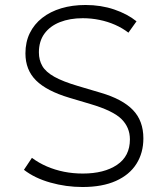

<svg xmlns="http://www.w3.org/2000/svg" viewBox="-20 -735 657 770"><path d="M311 15Q245 15 182 -2.8Q119 -20.5 76 -54L108 -102Q135.5 -81.5 168 -67.5Q200.5 -53.5 236.8 -46.2Q273 -39 312 -39Q397.5 -39 449.2 -73.8Q501 -108.5 501 -176Q501 -224 467.2 -257.5Q433.5 -291 342 -318L258 -343Q167.5 -370 124.8 -412.2Q82 -454.5 82 -521Q82 -566.5 99.5 -602.2Q117 -638 149.2 -663.2Q181.5 -688.5 225.8 -701.8Q270 -715 323 -715Q385 -715 438 -697Q491 -679 527.5 -649.5L495 -604Q471 -622.5 441.5 -635.5Q412 -648.5 379 -655.2Q346 -662 312 -662Q260 -662 220.2 -646.2Q180.5 -630.5 158.2 -600Q136 -569.5 136 -525Q136 -494 149.8 -470.2Q163.5 -446.5 197.8 -427.2Q232 -408 293 -390L384 -363Q471 -337.5 513 -294Q555 -250.5 555 -180Q555 -122 527.2 -78Q499.5 -34 445 -9.5Q390.5 15 311 15Z"/></svg>

Font: Geologica Thin Roman Thin
Style: Regular
Weight: 250
Version: Version 1.010;gftools[0.9.28]